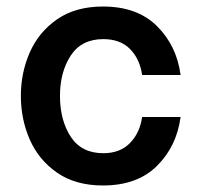

<svg xmlns="http://www.w3.org/2000/svg" viewBox="-20 -561 614 589"><path d="M44 -267Q44 -338 71.5 -400.5Q99 -463 155.5 -502Q212 -541 296 -541Q401 -541 461.5 -481Q522 -421 534 -331H416Q409 -380 379 -410.5Q349 -441 297 -441Q230 -441 197 -390.5Q164 -340 164 -267Q164 -192 197 -141.5Q230 -91 297 -91Q348 -91 378.5 -122Q409 -153 416 -202H534Q522 -112 461.5 -52Q401 8 296 8Q212 8 155.5 -31Q99 -70 71.5 -132.5Q44 -195 44 -267Z"/></svg>

Font: Be Vietnam SemiBold
Style: Regular
Weight: 600
Designer: Gabriel Lam
Foundry: TypeRant
Version: Version 4.000